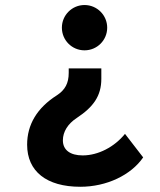

<svg xmlns="http://www.w3.org/2000/svg" viewBox="-20 -547 626 753"><path d="M294.9 185.5C398.4 185.5 493.7 139.6 541.5 70.3L470.2 -22C428.7 29.3 365.2 62.5 304.2 62.5C254.9 62.5 226.6 41 226.6 3.4C226.6 -30.3 246.1 -61.5 281.2 -84.5C346.2 -127.4 377.4 -170.9 377.4 -237.8V-278.8H249.5V-261.2C249.5 -220.7 235.4 -194.3 203.1 -173.3C125 -123.5 86.4 -58.1 86.4 20.5C86.4 125 162.6 185.5 294.9 185.5ZM311.5 -527.3C262.2 -527.3 222.7 -487.3 222.7 -438.5C222.7 -389.2 262.2 -349.6 311.5 -349.6C360.8 -349.6 400.4 -389.2 400.4 -438.5C400.4 -487.3 360.8 -527.3 311.5 -527.3Z"/></svg>

Font: Cascadia Code
Style: Bold
Weight: 700
Monospace: yes
Designer: Aaron Bell
Foundry: Saja Typeworks
Version: Version 2404.023